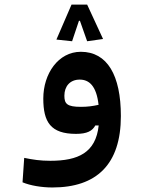

<svg xmlns="http://www.w3.org/2000/svg" viewBox="-20 -579 626 836"><path d="M208 237.3C400.4 237.3 506.3 137.2 506.3 -73.7C506.3 -251 447.3 -353.5 332 -353.5C233.9 -353.5 168.5 -258.3 168.5 -149.9C168.5 -47.9 200.2 3.9 311 3.9C359.9 3.9 382.3 -9.3 395 -32.7H409.7C397 85.9 320.3 121.1 199.2 121.1C155.3 121.1 123.5 116.2 85.4 108.4L78.1 214.8C111.8 229 161.6 237.3 208 237.3ZM359.4 -559.1H291.5L225.6 -406.7L293.9 -399.4L323.7 -488.3H328.1L359.4 -399.4L428.7 -409.2ZM409.2 -122.6C382.8 -116.7 360.4 -113.8 332.5 -113.8C272.5 -113.8 260.3 -126.5 260.3 -162.1C260.3 -203.6 285.2 -232.4 327.1 -232.4C367.7 -232.4 399.9 -205.6 409.2 -122.6Z"/></svg>

Font: Cascadia Code NF SemiBold
Style: Regular
Weight: 600
Monospace: yes
Designer: Aaron Bell
Foundry: Saja Typeworks
Version: Version 2404.023